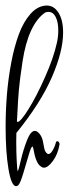

<svg xmlns="http://www.w3.org/2000/svg" viewBox="-57 -696 254 680"><path d="M141.6 -193.8Q144 -196.3 147 -195.8Q149.9 -195.3 152.1 -191.9Q154.3 -188.5 153.8 -184.1Q147.9 -149.9 130.4 -126Q112.8 -102.1 98.6 -102.1Q95.7 -102.1 94.7 -102.5Q81.5 -107.9 74.5 -122.6Q67.4 -137.2 64.2 -154.5Q61 -171.9 59.6 -174.8Q59.1 -176.8 57.6 -176.8Q53.2 -176.8 44.4 -146.2Q35.6 -115.7 25.1 -81.1Q14.6 -46.4 7.8 -40Q3.9 -36.6 0 -36.6Q-16.6 -36.6 -26.9 -96.9Q-37.1 -157.2 -37.1 -246.1Q-37.1 -303.7 -32.5 -360.8Q-27.8 -418 -17.1 -474.6Q-6.3 -531.2 9.8 -574.7Q25.9 -618.2 50.5 -646.2Q75.2 -674.3 105.5 -676.3H108.9Q134.3 -676.3 150.4 -650.6Q166.5 -625 166.5 -580.6Q166.5 -514.2 126.7 -422.6Q86.9 -331.1 1 -225.1Q0.5 -215.8 0.5 -193.4Q0.5 -159.2 2.2 -126Q3.9 -92.8 5.9 -89.8Q8.3 -91.3 16.6 -127.4Q24.9 -163.6 38.1 -198Q51.3 -232.4 66.4 -232.4Q74.2 -232.4 82.5 -222.7Q91.8 -211.4 94.7 -196.8Q97.7 -182.1 99.9 -170.2Q102.1 -158.2 110.4 -151.9Q112.3 -150.4 114.7 -150.4Q122.1 -150.4 130.1 -164.6Q138.2 -178.7 141.6 -193.8ZM2.9 -266.1Q3.4 -264.2 5.4 -264.2Q15.6 -264.2 43.9 -309.3Q72.3 -354.5 102.5 -422.9Q132.8 -491.2 144.5 -544.4Q149.4 -565.9 149.4 -588.4Q149.4 -617.2 140.4 -635.5Q131.3 -653.8 114.7 -653.8Q108.9 -653.8 103.5 -651.9Q73.7 -631.8 53.2 -587.9Q32.7 -543.9 22.7 -477.5Q12.7 -411.1 9.8 -377.4Q6.8 -343.8 3.9 -282.2Q3.4 -271 2.9 -266.1Z"/></svg>

Font: Sintesa 3
Style: 3
Weight: 400
Version: Version 001.000